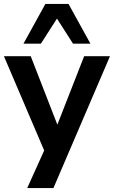

<svg xmlns="http://www.w3.org/2000/svg" viewBox="-20 -781 582 981"><path d="M119 180 222 -48V26L0 -494H137L282 -121H264L410 -494H542L253 180ZM100 -558 212 -761H330L442 -558H353L271 -686L189 -558Z"/></svg>

Font: Nunito Sans 10pt
Style: Bold
Weight: 700
Designer: Vernon Adams
Foundry: Vernon Adams
Version: Version 3.101;gftools[0.9.27]